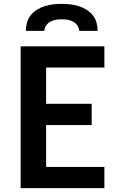

<svg xmlns="http://www.w3.org/2000/svg" viewBox="-20 -975 640 995"><path d="M87 0V-735H521V-625H219V-437H455V-327H219V-110H521V0ZM114 -815Q114 -837 120 -858.5Q126 -880 140 -897Q154 -914 173 -925.5Q192 -937 213 -943.5Q234 -950 256 -952.5Q278 -955 300 -955Q322 -955 344 -952.5Q366 -950 387 -943.5Q408 -937 427 -925.5Q446 -914 460 -897Q474 -880 480 -858.5Q486 -837 486 -815H390Q390 -830 381 -843Q372 -856 358.5 -863Q345 -870 330 -872.5Q315 -875 300 -875Q285 -875 270 -872.5Q255 -870 241.5 -863Q228 -856 219 -843Q210 -830 210 -815Z"/></svg>

Font: Iosevka Aile Extrabold
Style: Regular
Weight: 800
Designer: Belleve Invis
Foundry: Belleve Invis
Version: Version 27.3.5; ttfautohint (v1.8.4)